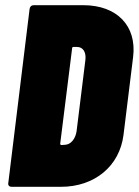

<svg xmlns="http://www.w3.org/2000/svg" viewBox="-20 -720 535 740"><path d="M24 0H215C345 0 441 -80 456 -200L493 -500C508 -620 431 -700 301 -700H110C101 -700 95 -694 94 -685L12 -15C10 -6 16 0 24 0ZM212 -166 258 -534C258 -537 260 -539 263 -539H277C300 -539 313 -519 309 -488L275 -213C270 -183 252 -163 231 -162L217 -161C214 -161 212 -163 212 -166Z"/></svg>

Font: Barlow Condensed Black
Style: Italic
Weight: 900
Width: 3
Italic angle: -7°
Designer: Jeremy Tribby
Foundry: Tribby Type
Version: Version 1.422;hotconv 1.0.109;makeotfexe 2.5.65596